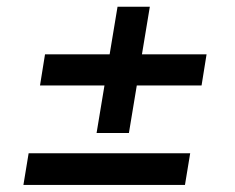

<svg xmlns="http://www.w3.org/2000/svg" viewBox="-20 -571 684 560"><path d="M48.3 -31.7 63.5 -124H534.7L519.5 -31.7ZM96.7 -321.8 111.3 -412.6H582.5L567.9 -321.8ZM261.7 -183.1 322.8 -551.3H417L356 -183.1Z"/></svg>

Font: Inter 28pt Medium
Style: Italic
Weight: 500
Italic angle: -9.3988°
Designer: Rasmus Andersson
Foundry: rsms
Version: Version 4.001;git-66647c0bb